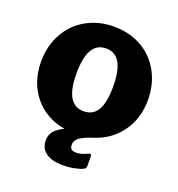

<svg xmlns="http://www.w3.org/2000/svg" viewBox="-129 -647 859 926"><g transform="rotate(20 300.0 -183.5)"><path d="M302 64Q302 80 309.5 87Q317 94 334 94Q361 94 391 79Q397 76 401 76Q408 76 408 89V136Q408 147 399 153Q384 161 355.5 167Q327 173 294 173Q239 173 208 151Q177 129 177 87Q177 62 191.5 42.5Q206 23 243 5Q144 -12 85 -84.5Q26 -157 26 -262Q26 -343 61.5 -406.5Q97 -470 159.5 -505Q222 -540 300 -540Q381 -540 443 -504.5Q505 -469 539.5 -405.5Q574 -342 574 -262Q574 -167 523.5 -97.5Q473 -28 388 -2Q339 14 320.5 29.5Q302 45 302 64ZM300 -106Q348 -106 371 -145Q394 -184 394 -266Q394 -348 370.5 -388Q347 -428 300 -428Q253 -428 229.5 -388Q206 -348 206 -266Q206 -185 229.5 -145.5Q253 -106 300 -106Z"/></g></svg>

Font: Libre Franklin ExtraBold
Style: Regular
Weight: 800
Designer: Pablo Impallari, Rodrigo Fuenzalida
Foundry: Impallari Type
Version: Version 1.002; ttfautohint (v1.5)